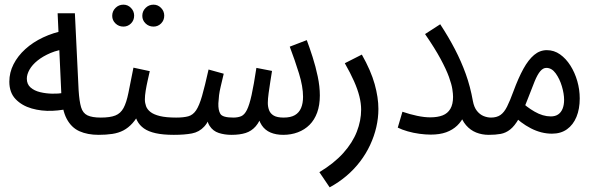

<svg xmlns="http://www.w3.org/2000/svg" viewBox="-20 -573 2535 823"><path d="M403 5Q355 5 320.5 -10.5Q286 -26 266 -63.5Q246 -101 243 -168L227 -516H301L317 -186Q320 -139 327.5 -113.5Q335 -88 355 -78.5Q375 -69 412 -69Q433 -69 442.5 -60Q452 -51 452 -34Q452 -18 442 -6.5Q432 5 403 5ZM291 -112Q251 -100 204.5 -98Q158 -96 116 -108Q74 -120 47 -148Q20 -176 20 -223Q20 -262 38 -297.5Q56 -333 88.5 -362.5Q121 -392 164.5 -412.5Q208 -433 259 -443L273 -364Q230 -360 197 -346Q164 -332 141 -313.5Q118 -295 106.5 -274.5Q95 -254 95 -236Q95 -212 111 -198Q127 -184 152 -178Q177 -172 203.5 -171.5Q230 -171 251.5 -174.5Q273 -178 283 -182Z M638 -459Q618 -459 604 -472.5Q590 -486 590 -505Q590 -525 604 -539Q618 -553 638 -553Q657 -553 670.5 -539Q684 -525 684 -506Q684 -486 670.5 -472.5Q657 -459 638 -459ZM509 -459Q489 -459 475 -472.5Q461 -486 461 -505Q461 -525 475 -539Q489 -553 509 -553Q528 -553 541.5 -539Q555 -525 555 -506Q555 -486 541.5 -472.5Q528 -459 509 -459Z M402 5 412 -69Q452 -69 474.5 -78Q497 -87 509.5 -110Q522 -133 530.5 -175Q539 -217 552 -283L622 -268Q618 -250 613 -228Q608 -206 604.5 -184.5Q601 -163 601 -147Q601 -132 606 -118Q611 -104 625 -93Q639 -82 665.5 -75.5Q692 -69 735 -69Q756 -69 765.5 -60Q775 -51 775 -34Q775 -18 764.5 -6.5Q754 5 725 5Q679 5 647.5 -2Q616 -9 597 -22.5Q578 -36 568 -55.5Q558 -75 555 -99L582 -97Q566 -65 548 -45Q530 -25 509 -14Q488 -3 461.5 1Q435 5 402 5Z M725 5 735 -69Q767 -69 787 -74.5Q807 -80 820.5 -100Q834 -120 846 -161.5Q858 -203 874 -275L939 -257Q931 -223 926 -202Q921 -181 919 -165Q917 -149 916 -130Q915 -101 924.5 -85Q934 -69 980 -69Q1000 -69 1014 -75Q1028 -81 1038.5 -102Q1049 -123 1058.5 -166Q1068 -209 1079 -282L1146 -269Q1143 -251 1139 -225Q1135 -199 1131.5 -174Q1128 -149 1128 -132Q1128 -115 1133.5 -100.5Q1139 -86 1153.5 -77.5Q1168 -69 1196 -69Q1226 -69 1244 -79.5Q1262 -90 1270.5 -110Q1279 -130 1279 -158Q1279 -202 1261.5 -258.5Q1244 -315 1222 -373L1295 -401Q1307 -369 1320 -328.5Q1333 -288 1342 -245Q1351 -202 1351 -164Q1351 -122 1339.5 -90.5Q1328 -59 1307 -38Q1286 -17 1257 -6Q1228 5 1194 5Q1163 5 1139.5 -5Q1116 -15 1102 -36Q1088 -57 1083 -91H1107Q1094 -52 1076 -31.5Q1058 -11 1033 -3Q1008 5 972 5Q943 5 918 -3Q893 -11 878.5 -33.5Q864 -56 864 -99L894 -105Q877 -54 855.5 -30.5Q834 -7 802.5 -1Q771 5 725 5Z M1393 230 1349 165Q1412 127 1451.5 83Q1491 39 1509.5 -8.5Q1528 -56 1528 -103Q1528 -130 1520.5 -160Q1513 -190 1497.5 -225Q1482 -260 1458 -302L1531 -339Q1570 -270 1586 -212.5Q1602 -155 1602 -106Q1602 -67 1593 -28Q1584 11 1566.5 48.5Q1549 86 1523.5 119.5Q1498 153 1465 181Q1432 209 1393 230Z M1824 -70Q1856 -70 1877.5 -78.5Q1899 -87 1910.5 -106.5Q1922 -126 1922 -158Q1922 -170 1919 -190.5Q1916 -211 1904.5 -243Q1893 -275 1868.5 -320.5Q1844 -366 1802 -427L1867 -469Q1903 -414 1930 -362Q1957 -310 1976.5 -256Q1996 -202 2007 -140Q2012 -113 2024.5 -97.5Q2037 -82 2053 -75.5Q2069 -69 2085 -69Q2106 -69 2115.5 -60Q2125 -51 2125 -34Q2125 -18 2114.5 -6.5Q2104 5 2075 5Q2046 5 2021 -5Q1996 -15 1977.5 -36.5Q1959 -58 1949 -93L1971 -80Q1959 -53 1939.5 -34.5Q1920 -16 1892.5 -6Q1865 4 1826 4Q1804 4 1778 0.5Q1752 -3 1727.5 -10Q1703 -17 1685 -26L1705 -94Q1737 -83 1768 -76.5Q1799 -70 1824 -70Z M2075 5 2084 -69Q2109 -69 2125 -80Q2141 -91 2153.5 -116Q2166 -141 2181 -182Q2202 -239 2223.5 -278Q2245 -317 2269.5 -337.5Q2294 -358 2324 -358Q2355 -358 2380.5 -340Q2406 -322 2425 -292Q2444 -262 2454.5 -225.5Q2465 -189 2465 -151Q2465 -106 2451 -72Q2437 -38 2410.5 -19Q2384 0 2346 0Q2300 0 2255.5 -23Q2211 -46 2176 -83L2213 -139Q2236 -115 2271.5 -94.5Q2307 -74 2341 -74Q2360 -74 2372.5 -82.5Q2385 -91 2391.5 -107Q2398 -123 2398 -145Q2398 -171 2388.5 -203Q2379 -235 2362 -258.5Q2345 -282 2322 -282Q2308 -282 2296 -268Q2284 -254 2272 -225Q2260 -196 2243 -151Q2222 -96 2204 -64.5Q2186 -33 2167 -18Q2148 -3 2126 1Q2104 5 2075 5Z"/></svg>

Font: Noto Sans Arabic ExtraCondensed
Style: Regular
Weight: 400
Width: 2
Designer: Monotype Design Team, Nadine Chahine, Nizar Qandah and Khaled Hosny
Foundry: Monotype Imaging Inc.
Version: Version 2.012